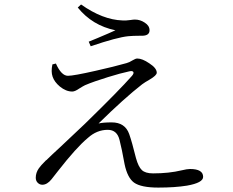

<svg xmlns="http://www.w3.org/2000/svg" viewBox="-20 -810 1040 857"><path d="M686.5 27.3Q609.4 27.3 578.1 4.9Q548.8 -16.6 536.1 -77.1Q523.4 -147.5 513.7 -184.6Q502.9 -230.5 460.9 -230.5Q412.1 -230.5 372.1 -194.3Q321.3 -152.3 238.3 -45.9Q218.8 -20.5 210 -9.8Q190.4 14.6 168.9 14.6Q157.2 14.6 148.4 5.9Q139.6 -2.9 139.6 -16.6Q139.6 -39.1 153.3 -58.6Q161.1 -70.3 184.6 -93.8L187.5 -95.7Q204.1 -112.3 253.9 -158.2Q330.1 -229.5 359.4 -257.8Q512.7 -407.2 569.3 -471.7Q579.1 -483.4 574.7 -489.3Q570.3 -495.1 555.7 -491.2Q518.6 -483.4 461.9 -465.8Q398.4 -446.3 359.4 -429.7Q349.6 -424.8 334 -415Q314.5 -401.4 302.7 -401.4Q274.4 -401.4 247.1 -423.8Q222.7 -444.3 214.8 -467.8Q207 -490.2 213.9 -522.5L229.5 -526.4Q253.9 -471.7 283.2 -471.7Q308.6 -471.7 407.2 -494.1Q490.2 -512.7 544.9 -528.3Q556.6 -531.2 572.3 -541Q585 -548.8 592.8 -548.8Q615.2 -548.8 646.5 -527.3Q679.7 -505.9 679.7 -485.4Q679.7 -473.6 648.4 -455.1Q626 -442.4 614.3 -433.6Q535.2 -372.1 419.9 -258.8Q439.5 -263.7 478.5 -263.7Q538.1 -263.7 556.6 -211.9Q569.3 -175.8 586.9 -104.5Q597.7 -65.4 613.3 -50.8Q628.9 -36.1 663.1 -36.1Q734.4 -36.1 791 -49.8Q815.4 -55.7 828.1 -55.7Q886.7 -55.7 886.7 -20.5Q886.7 5.9 814.5 18.6Q760.7 27.3 686.5 27.3ZM384.8 -603.5 376 -624Q387.7 -628.9 414.1 -639.6Q474.6 -665 495.1 -674.8Q391.6 -696.3 327.1 -776.4L341.8 -790Q438.5 -721.7 526.4 -718.8Q543 -717.8 562.5 -720.7Q575.2 -722.7 582 -722.7Q605.5 -722.7 626 -709Q647.5 -695.3 647.5 -674.8Q647.5 -650.4 613.3 -650.4Q609.4 -650.4 601.6 -650.4Q574.2 -650.4 552.7 -648.4Q502.9 -643.6 384.8 -603.5Z"/></svg>

Font: Bpmf Zihi Only R
Style: R
Weight: 400
Foundry: But Ko
Version: Version 1.320